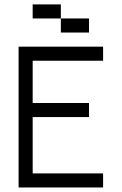

<svg xmlns="http://www.w3.org/2000/svg" viewBox="-20 -832 540 852"><path d="M437.5 0V-62.5H125Q125 -62.5 125 -312.5H375V-375H125V-562.5H437.5V-625H62.5Q62.5 -625 62.5 0ZM375 -687.5V-750H250V-687.5ZM250 -750V-812.5H125V-750Z"/></svg>

Font: UnifontExMono
Style: Regular
Weight: 500
Version: Version 15.0.06